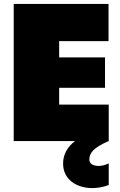

<svg xmlns="http://www.w3.org/2000/svg" viewBox="-20 -720 615 980"><path d="M50 0H363C322 31 302 71 302 115C302 198 373 240 451 240C479 240 508 235 535 224V114C516 123 498 127 483 127C455 127 436 115 436 95C436 60 458 33 535 0V-186H282V-272H516V-427H282V-510H534V-700H50Z"/></svg>

Font: Chess Sans Black
Style: Regular
Weight: 900
Designer: Wolf Bōese
Foundry: Wolf Bōese
Version: Version 7.223;Glyphs 3.3 (3306)